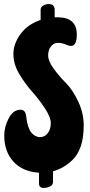

<svg xmlns="http://www.w3.org/2000/svg" viewBox="-20 -826 443 945"><path d="M180 -728V-778Q180 -792 193 -799Q206 -806 220 -806Q234 -806 240.5 -800Q247 -794 249 -783V-741H263Q358 -741 358 -656Q358 -600 329 -600Q319 -600 302 -607.5Q285 -615 265 -615Q245 -615 231 -598Q217 -581 217 -553Q217 -525 244.5 -487.5Q272 -450 304.5 -417.5Q337 -385 364.5 -327.5Q392 -270 392 -209Q392 -148 377.5 -106Q363 -64 338 -40Q294 3 241 17V71Q240 85 225.5 92Q211 99 195 99Q172 99 172 77V24Q92 19 46.5 -30Q1 -79 1 -159Q1 -202 23 -244Q45 -286 81 -286Q94 -286 101 -277Q108 -268 110 -246Q112 -224 119 -203.5Q126 -183 134 -173.5Q142 -164 152 -158Q166 -151 176 -151Q200 -151 215 -170.5Q230 -190 230 -219.5Q230 -249 201 -293Q172 -337 138 -375Q104 -413 75 -461.5Q46 -510 46 -560.5Q46 -611 81.5 -659Q117 -707 180 -728Z"/></svg>

Font: Chicle
Style: Regular
Weight: 400
Designer: Angel Koziupa and Alejandro Paul
Foundry: Angel Koziupa and Alejandro Paul
Version: Version 1.000